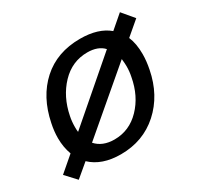

<svg xmlns="http://www.w3.org/2000/svg" viewBox="-121 -638 818 792"><g transform="rotate(-30 288.5 -242.0)"><path d="M530 -302.5Q530 -270 522.5 -232.5Q501.2 -122.5 426.9 -55.6Q352.5 11.2 246.2 11.2Q156.2 11.2 105 -37.5L42.5 15L-3.8 -35L67.5 -96.2Q53.8 -133.8 53.8 -176.2Q53.8 -208.8 61.2 -243.8Q83.8 -356.2 155.6 -421.2Q227.5 -486.2 337.5 -486.2Q423.8 -486.2 472.5 -445L535 -498.8L581.2 -443.8L515 -387.5Q530 -352.5 530 -302.5ZM137.5 -181.2Q137.5 -165 138.8 -157.5L412.5 -393.8Q386.2 -422.5 335 -422.5Q262.5 -422.5 210.6 -368.1Q158.8 -313.8 142.5 -231.2Q137.5 -207.5 137.5 -181.2ZM447.5 -292.5Q447.5 -305 445 -327.5L166.2 -90Q197.5 -55 253.8 -55Q325 -55 376.2 -108.1Q427.5 -161.2 442.5 -243.8Q447.5 -267.5 447.5 -292.5Z"/></g></svg>

Font: Cambay
Style: Italic
Weight: 400
Italic angle: -11°
Designer: Pooja Saxena
Foundry: Pooja Saxena
Version: Version 1.019;PS 001.019;hotconv 1.0.70;makeotf.lib2.5.58329